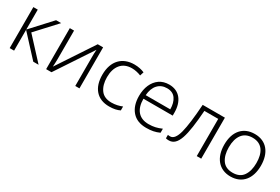

<svg xmlns="http://www.w3.org/2000/svg" viewBox="52 -1345 3146 2158"><g transform="rotate(30 1625.5 -266.0)"><path d="M145 -273.9V-532.2H87.9V0H145V-270L394 0H462.9L210 -273.9L448.2 -532.2H382.8Z M616.2 -532.2H561V0H630.4L942.4 -471.2C939.5 -444.8 939 -398.4 939 -371.1V0H993.2V-532.2H923.3L612.3 -62C613.8 -91.3 616.2 -132.8 616.2 -162.1Z M1382.8 9.8C1441.9 9.8 1485.4 -0.5 1520 -18.1V-68.8C1482.9 -53.2 1435.1 -41 1382.8 -41C1319.8 -41 1272.9 -61.5 1243.2 -102.5C1213.4 -143.6 1198.2 -197.3 1198.2 -264.2C1198.2 -334 1214.8 -389.6 1248.5 -430.2C1282.2 -470.7 1330.6 -491.2 1394 -491.2C1431.2 -491.2 1474.6 -481.9 1511.2 -466.8L1526.9 -516.1C1492.2 -531.7 1445.8 -542 1395 -542C1241.2 -542 1139.2 -442.4 1139.2 -263.2C1139.2 -176.8 1160.2 -109.9 1202.6 -62C1245.1 -14.2 1305.2 9.8 1382.8 9.8Z M1848.1 -542C1798.8 -542 1756.8 -529.8 1722.2 -505.9C1652.8 -457 1615.2 -369.6 1615.2 -262.2C1615.2 -178.2 1636.7 -111.8 1679.2 -63.5C1721.7 -14.6 1783.2 9.8 1863.3 9.8C1931.2 9.8 1979 0 2032.2 -23.9V-76.2C2002.9 -63.5 1976.1 -54.2 1951.2 -48.8C1926.3 -43 1897.9 -40 1865.2 -40C1742.2 -40 1674.3 -117.7 1674.3 -258.8H2054.2V-297.9C2054.2 -439.9 1983.4 -542 1848.1 -542ZM1847.2 -494.1C1897 -494.1 1934.1 -477.1 1958.5 -442.4C1982.9 -407.7 1995.1 -362.3 1995.1 -306.2H1676.3C1680.7 -366.2 1698.2 -412.6 1728.5 -445.3C1758.8 -478 1798.3 -494.1 1847.2 -494.1Z M2573.7 -532.2H2285.6C2274.4 -363.8 2258.8 -240.2 2238.3 -161.1C2217.3 -81.5 2186.5 -42 2146 -42C2132.8 -42 2122.6 -43 2115.7 -44.9V0C2125 3.4 2138.2 4.9 2154.8 4.9C2271.5 4.9 2311.5 -147 2335.9 -482.9H2515.6V0H2573.7Z M3194.8 -267.1C3194.8 -431.2 3111.8 -542 2959.5 -542C2884.3 -542 2825.2 -517.6 2782.7 -469.2C2740.2 -420.4 2718.8 -353 2718.8 -267.1C2718.8 -98.6 2807.6 9.8 2955.6 9.8C3109.9 9.8 3194.8 -100.1 3194.8 -267.1ZM2777.8 -267.1C2777.8 -337.9 2793 -393.1 2823.2 -433.1C2853.5 -473.1 2898.4 -493.2 2958.5 -493.2C3084.5 -493.2 3135.7 -398.9 3135.7 -267.1C3135.7 -199.2 3121.6 -144 3092.8 -102.1C3064 -60.1 3018.6 -39.1 2956.5 -39.1C2895.5 -39.1 2850.1 -60.1 2821.3 -101.6C2792.5 -143.1 2777.8 -198.2 2777.8 -267.1Z"/></g></svg>

Font: Noto Reveo Sans
Style: Regular
Weight: 300
Designer: Monotype Design Team
Foundry: Monotype Imaging Inc.
Version: Version 2.007